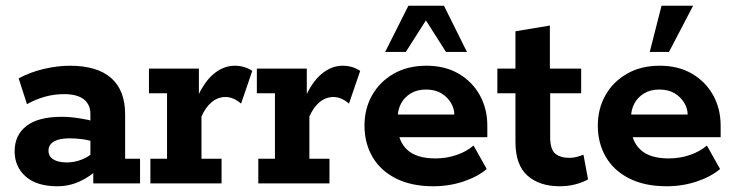

<svg xmlns="http://www.w3.org/2000/svg" viewBox="-20 -639 2561 669"><path d="M180 10Q108 10 69.5 -24Q31 -58 31 -112Q31 -168 72 -200Q113 -232 195 -232Q223 -232 255.5 -227Q288 -222 312 -215L295 -203V-242Q295 -275 272 -293Q249 -311 203 -311Q169 -311 136.5 -302Q104 -293 74 -276L45 -366Q86 -388 133.5 -399Q181 -410 223 -410Q319 -410 367.5 -367Q416 -324 416 -241V-86H468V0H305V-66L323 -52Q295 -24 258 -7Q221 10 180 10ZM213 -73Q240 -73 266 -83.5Q292 -94 306 -110L295 -78V-171L312 -143Q290 -151 267 -154Q244 -157 222 -157Q187 -157 168 -146Q149 -135 149 -114Q149 -94 166 -83.5Q183 -73 213 -73Z M504 0V-86H562V-314H499V-400H673V-280L664 -292Q690 -353 724.5 -381.5Q759 -410 798 -410Q832 -410 859 -392L820 -278Q806 -290 792.5 -295.5Q779 -301 766 -301Q739 -301 717.5 -283Q696 -265 682 -233V-86H752V0Z M880 0V-86H938V-314H875V-400H1049V-280L1040 -292Q1066 -353 1100.5 -381.5Q1135 -410 1174 -410Q1208 -410 1235 -392L1196 -278Q1182 -290 1168.5 -295.5Q1155 -301 1142 -301Q1115 -301 1093.5 -283Q1072 -265 1058 -233V-86H1128V0Z M1490 10Q1413 10 1359 -17.5Q1305 -45 1277.5 -93Q1250 -141 1250 -201Q1250 -260 1276.5 -307Q1303 -354 1351.5 -382Q1400 -410 1466 -410Q1531 -410 1578.5 -382Q1626 -354 1652 -307Q1678 -260 1678 -201V-161H1315V-240H1563Q1563 -261 1551 -281Q1539 -301 1517.5 -314Q1496 -327 1464 -327Q1433 -327 1411 -313.5Q1389 -300 1377.5 -278.5Q1366 -257 1366 -232V-201Q1366 -148 1398.5 -117.5Q1431 -87 1497 -87Q1536 -87 1571 -99Q1606 -111 1630 -132L1676 -50Q1644 -23 1594.5 -6.5Q1545 10 1490 10ZM1322 -458 1403 -619H1527L1607 -458H1534L1464 -568L1394 -458Z M1930 10Q1860 10 1818 -27Q1776 -64 1776 -145V-314H1713V-400H1776V-530L1896 -550V-400H2005V-314H1897V-161Q1897 -119 1914.5 -104Q1932 -89 1964 -89Q1978 -89 1990.5 -92.5Q2003 -96 2013 -100L2029 -14Q2012 -4 1986 3Q1960 10 1930 10Z M2303 10Q2226 10 2172 -17.5Q2118 -45 2090.5 -93Q2063 -141 2063 -201Q2063 -260 2089.5 -307Q2116 -354 2164.5 -382Q2213 -410 2279 -410Q2344 -410 2391.5 -382Q2439 -354 2465 -307Q2491 -260 2491 -201V-161H2128V-240H2376Q2376 -261 2364 -281Q2352 -301 2330.5 -314Q2309 -327 2277 -327Q2246 -327 2224 -313.5Q2202 -300 2190.5 -278.5Q2179 -257 2179 -232V-201Q2179 -148 2211.5 -117.5Q2244 -87 2310 -87Q2349 -87 2384 -99Q2419 -111 2443 -132L2489 -50Q2457 -23 2407.5 -6.5Q2358 10 2303 10ZM2244 -458 2285 -619H2395L2311 -458Z"/></svg>

Font: Rokkitt
Style: Bold
Weight: 700
Designer: Vernon Adams
Foundry: Vernon Adams
Version: Version 3.103